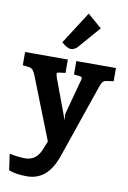

<svg xmlns="http://www.w3.org/2000/svg" viewBox="-120 -846 774 1159"><g transform="rotate(10 267.5 -266.0)"><path d="M546 -487V-406L502 -400Q487 -397 480 -388.5Q473 -380 465 -357L309 97Q280 177 235.5 213.5Q191 250 129 250Q62 250 18 233L4 134Q61 145 100 145Q169 145 198 71L218 21L69 -357Q61 -378 52 -388.5Q43 -399 28 -401L-11 -406V-487H251V-405L211 -400Q199 -399 199 -389Q199 -384 206 -363L283 -156L295 -122L292 -159L347 -363Q353 -381 353 -389Q353 -399 342 -400L303 -405V-487ZM200 -584 327 -782 414 -707 297 -572Q279 -553 256 -553Q234 -553 200 -584Z"/></g></svg>

Font: Enriqueta
Style: Bold
Weight: 700
Designer: Viviana Monsalve, Gustavo Ibarra
Foundry: 72Puntos
Version: Version 2.000